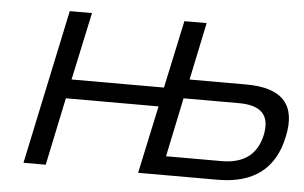

<svg xmlns="http://www.w3.org/2000/svg" viewBox="-42 -560 979 619"><g transform="rotate(5 447.5 -250.0)"><path d="M54 0H126L172 -219H472L425 0H682C798 0 867 -52 889 -157C912 -261 865 -314 748 -314H564L603 -500H531L484 -281H185L232 -500H160ZM510 -61 550 -252H729C802 -252 831 -221 818 -157C804 -93 762 -61 689 -61Z"/></g></svg>

Font: LT Wave Text Light Italic
Style: Regular
Weight: 300
Designer: Daniel Lyons
Version: Version 2.5 (Glyphs App)